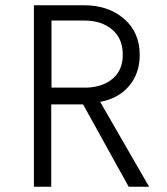

<svg xmlns="http://www.w3.org/2000/svg" viewBox="-20 -709 634 730"><path d="M108.9 1V-689H299.8Q392.1 -689 451.7 -637.5Q511.2 -585.9 511.2 -500Q511.2 -429.7 470.5 -381.8Q429.7 -334 360.8 -321.8L546.9 1H469.2L295.9 -312H174.8V1ZM175.8 -376H313Q373 -378.9 409.9 -411.1Q446.8 -443.4 446.8 -501Q446.8 -562.5 406.2 -596.7Q365.7 -630.9 300.8 -630.9H175.8Z"/></svg>

Font: HK Grotesk Light
Style: Regular
Weight: 300
Designer: Alfredo Marco Pradil and Stefan Peev
Foundry: Hanken Design Co.
Version: Version 1.045;PS 001.045;hotconv 1.0.88;makeotf.lib2.5.64775